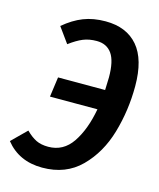

<svg xmlns="http://www.w3.org/2000/svg" viewBox="-124 -783 725 875"><g transform="rotate(15 238.5 -345.5)"><path d="M472 -454Q472 -340 441 -233.5Q410 -127 339.5 -56.5Q269 14 158 14Q48 14 -15 -65L54 -133Q79 -108 102.5 -96.5Q126 -85 160 -85Q231 -85 273 -147Q315 -209 333 -308H109L122 -402H344Q346 -444 346 -462Q346 -539 321.5 -573.5Q297 -608 250 -608Q214 -608 186 -596.5Q158 -585 123 -559L71 -631Q116 -669 162 -687Q208 -705 266 -705Q365 -705 418.5 -642.5Q472 -580 472 -454Z"/></g></svg>

Font: Fira Sans Condensed Medium
Style: Italic
Weight: 500
Width: 3
Italic angle: -8°
Designer: bBox Type GmbH & Carrois Corporate GbR & Edenspiekermann AG
Foundry: bBox Type GmbH & Carrois Corporate GbR & Edenspiekermann AG
Version: Version 4.301